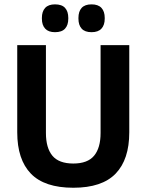

<svg xmlns="http://www.w3.org/2000/svg" viewBox="-20 -846 672 880"><path d="M316 14.5Q184 14.5 121.5 -50.2Q59 -115 59 -239.5V-639H190.5V-236.5Q190.5 -168 220.2 -132.2Q250 -96.5 316 -96.5Q381.5 -96.5 411.2 -132.2Q441 -168 441 -236.5V-639H572.5V-239.5Q572.5 -115 510 -50.2Q447.5 14.5 316 14.5ZM232 -698.5Q202 -698.5 187 -714.8Q172 -731 172 -760.5V-764Q172 -793.5 187 -809.8Q202 -826 232 -826Q263.5 -826 278.2 -809.8Q293 -793.5 293 -764V-760.5Q293 -731 278.2 -714.8Q263.5 -698.5 232 -698.5ZM399.5 -698.5Q369 -698.5 354.2 -714.8Q339.5 -731 339.5 -760.5V-764Q339.5 -793.5 354.2 -809.8Q369 -826 399.5 -826Q430 -826 445 -809.8Q460 -793.5 460 -764V-760.5Q460 -731 445 -714.8Q430 -698.5 399.5 -698.5Z"/></svg>

Font: Anek Bangla SemiBold
Style: Regular
Weight: 600
Designer: Sulekha Rajkumar (Bangla), Yesha Goshar (Latin)
Foundry: Ek Type
Version: Version 1.003